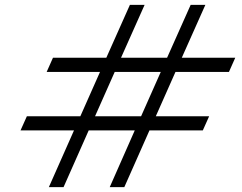

<svg xmlns="http://www.w3.org/2000/svg" viewBox="-20 -770 995 790"><path d="M702 -474 621 -291.5H840.5L814.5 -233.5H595L491.5 0H431.5L534.5 -233.5H345L241.5 0H181L284.5 -233.5H64.5L90.5 -291.5H310.5L391.5 -474H172L198 -532.5H417.5L514.5 -750H575L478 -532.5H667.5L764.5 -750H825L728 -532.5H948L922 -474ZM641.5 -474H452L371 -291.5H560.5Z"/></svg>

Font: Russisch Sans Light
Style: Italic
Weight: 300
Italic angle: -10°
Designer: Michael Sharanda (font) & Cristiano Sobral (main changes)
Foundry: Michael Sharanda
Version: Version 2.00;September 8, 2020;FontCreator 13.0.0.2681 64-bi